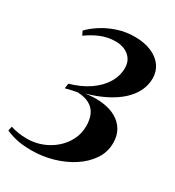

<svg xmlns="http://www.w3.org/2000/svg" viewBox="-195 -853 878 966"><g transform="rotate(30 244.0 -370.0)"><path d="M138.5 7.5Q88.5 7.5 52.8 0Q17 -7.5 -13 -21.5L-7.5 -46.5Q13.5 -39.5 37 -35.8Q60.5 -32 88.5 -32Q132.5 -32 173.5 -47.5Q214.5 -63 246.2 -90.8Q278 -118.5 296.8 -155.5Q315.5 -192.5 315.5 -236Q315.5 -272.5 303.8 -300Q292 -327.5 265 -343.8Q238 -360 193 -362Q179 -359.5 167 -357Q155 -354.5 144.8 -351.8Q134.5 -349 126.5 -347L130.5 -376Q196 -394.5 242.2 -426.5Q288.5 -458.5 313.2 -499.5Q338 -540.5 338 -585.5Q338 -618 322.5 -639Q307 -660 283 -669.8Q259 -679.5 233 -679.5Q186.5 -679.5 146.2 -662.8Q106 -646 70.5 -620L59 -643.5Q85 -670.5 122.5 -694.2Q160 -718 206.2 -733Q252.5 -748 302.5 -748Q359 -748 400 -730.5Q441 -713 463 -682Q485 -651 485 -611Q485 -571.5 467.5 -536Q450 -500.5 416.8 -470.2Q383.5 -440 336 -416Q288.5 -392 229 -375.5Q283.5 -383.5 328.8 -377.8Q374 -372 406.8 -353Q439.5 -334 457.5 -303Q475.5 -272 475.5 -230.5Q475.5 -176.5 445.8 -132.8Q416 -89 367 -57.5Q318 -26 258.2 -9.2Q198.5 7.5 138.5 7.5Z"/></g></svg>

Font: Merriweather 144pt
Style: Bold Italic
Weight: 700
Italic angle: -7.8°
Version: Version 2.101